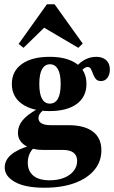

<svg xmlns="http://www.w3.org/2000/svg" viewBox="-20 -700 544 913"><path d="M191.9 192.7Q99.2 192.7 50.8 165.3Q2.4 137.9 2.4 96.8Q2.4 61.3 33.1 35.5Q63.7 9.7 120.2 -6.5L141.9 2.4Q127.4 15.3 119.8 33.5Q112.1 51.6 112.1 73.4Q112.1 113.7 138.7 135.5Q165.3 157.3 216.1 157.3Q254.8 157.3 284.3 145.6Q313.7 133.9 330.2 112.9Q346.8 91.9 346.8 65.3Q346.8 39.5 329.8 26.2Q312.9 12.9 278.2 12.9H186.3Q130.6 12.9 98 -9.3Q65.3 -31.5 65.3 -68.5Q65.3 -100.8 87.1 -127.4Q108.9 -154 154.8 -179.8L185.5 -175.8Q173.4 -166.1 168.1 -156.9Q162.9 -147.6 162.9 -138.7Q162.9 -121.8 177.8 -113.3Q192.7 -104.8 220.2 -104.8H304Q381.5 -104.8 421.8 -74.2Q462.1 -43.5 462.1 14.5Q462.1 68.5 428.6 108.5Q395.2 148.4 334.7 170.6Q274.2 192.7 191.9 192.7ZM216.1 -171.8Q132.3 -171.8 84.3 -206Q36.3 -240.3 36.3 -300.8Q36.3 -361.3 83.9 -395.6Q131.5 -429.8 216.1 -429.8Q298.4 -429.8 344.8 -396.4Q391.1 -362.9 391.1 -300.8Q391.1 -239.5 344.8 -205.6Q298.4 -171.8 216.1 -171.8ZM216.9 -207.3Q241.9 -207.3 255.2 -230.2Q268.5 -253.2 268.5 -300.8Q268.5 -348.4 255.2 -371.4Q241.9 -394.4 217.7 -394.4Q193.5 -394.4 180.2 -371.4Q166.9 -348.4 166.9 -300.8Q166.9 -253.2 179.8 -230.2Q192.7 -207.3 216.9 -207.3ZM460.5 -314.5Q443.5 -314.5 435.5 -324.6Q427.4 -334.7 422.6 -348Q417.7 -361.3 412.5 -371.4Q407.3 -381.5 396 -381.5Q390.3 -381.5 382.3 -376.6Q374.2 -371.8 366.1 -362.5Q358.1 -353.2 350.8 -338.7L333.1 -370.2Q351.6 -397.6 379 -413.7Q406.5 -429.8 437.9 -429.8Q466.9 -429.8 484.7 -414.1Q502.4 -398.4 502.4 -369.4Q502.4 -345.2 490.7 -329.8Q479 -314.5 460.5 -314.5ZM91.9 -472.6 68.5 -491.1 203.2 -679.8H239.5L373.4 -492.7L352.4 -472.6L166.1 -582.3L221 -598.4Z"/></svg>

Font: Playfair 9pt Black
Style: Regular
Weight: 900
Designer: Claus Eggers Sørensen
Foundry: Claus Eggers Sørensen
Version: Version 2.203